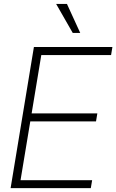

<svg xmlns="http://www.w3.org/2000/svg" viewBox="-20 -970 600 990"><path d="M34.7 0 154.8 -727.5H559.6L552.7 -686H192.9L143.1 -385.3H481.9L475.1 -344.2H136.2L85.9 -41H455.1L448.2 0ZM355 -800.3 269.5 -949.7H325.2L393.6 -800.3Z"/></svg>

Font: Inter Display Extra Light
Style: Italic
Weight: 200
Italic angle: -9.39999°
Designer: Rasmus Andersson
Foundry: rsms
Version: Version 4.000;git-4fc901f